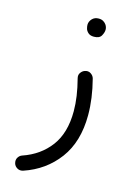

<svg xmlns="http://www.w3.org/2000/svg" viewBox="-123 -595 633 931"><g transform="rotate(15 194.0 -129.5)"><path d="M252 -270.5Q269.5 -277.3 283.2 -268.3Q296.9 -259.3 300.3 -245.6Q324.7 -151.9 324.7 -68.4Q324.7 65.4 260.5 151.6Q196.3 237.8 89.8 273.4Q73.7 278.3 60.5 270.5Q47.4 262.7 43.5 249.5Q38.6 232.4 46.4 220Q54.2 207.5 66.4 203.6Q152.3 174.3 202.4 107.4Q252.4 40.5 252.4 -68.4Q252.4 -104.5 246.6 -144.3Q240.7 -184.1 229.5 -227.1Q225.1 -243.7 233.2 -255.1Q241.2 -266.6 252 -270.5ZM208 -490.7Q208 -507.3 220.5 -520.8Q232.9 -534.2 253.4 -534.2Q267.6 -534.2 277.1 -528.3Q286.6 -522.5 292 -514.2Q299.3 -502.9 299.3 -490.2Q299.3 -476.1 289.8 -459.5Q280.3 -442.9 252.9 -442.9Q234.9 -442.9 225.1 -451.2Q215.3 -459.5 211.4 -470.2Q208 -482.4 208 -490.7Z"/></g></svg>

Font: Mikhak-DS2-FD Regular
Style: Regular
Weight: 400
Designer: Amin Abedi
Version: Version 3.4